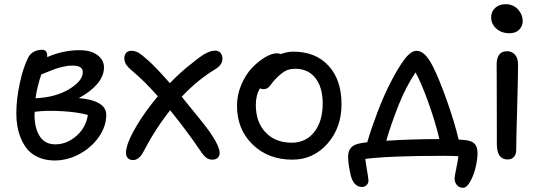

<svg xmlns="http://www.w3.org/2000/svg" viewBox="-20 -742 2559 907"><path d="M237.8 16.1Q196.3 16.1 163.8 2.2Q131.3 -11.7 111.8 -33.9Q92.3 -56.2 79.6 -86.4Q66.9 -116.7 62 -146Q57.1 -175.3 57.1 -207Q57.1 -272.9 73.5 -348.9Q89.8 -424.8 113.8 -471.2Q123 -488.8 140.6 -497.8Q158.2 -506.8 178.2 -506.8Q203.1 -506.8 203.1 -479V-472.2Q277.3 -504.9 356 -504.9Q409.7 -504.9 440.4 -481.7Q471.2 -458.5 471.2 -423.8Q471.2 -382.3 438.5 -344.5Q405.8 -306.6 352.1 -278.8Q481.9 -267.1 481.9 -199.2Q481.9 -146 447.5 -95.9Q413.1 -45.9 356.2 -14.9Q299.3 16.1 237.8 16.1ZM324.2 -432.1Q315.9 -432.1 307.9 -431.6Q299.8 -431.2 290.8 -429.2Q281.7 -427.2 275.4 -426.3Q269 -425.3 258.3 -421.9Q247.6 -418.5 242.9 -417Q238.3 -415.5 225.8 -410.6Q213.4 -405.8 210 -404.5Q206.5 -403.3 192.1 -397.2Q177.7 -391.1 174.8 -390.1Q154.3 -327.6 147.9 -277.8Q242.7 -282.2 306.9 -321Q371.1 -359.9 371.1 -400.9Q371.1 -432.1 324.2 -432.1ZM143.1 -200.2Q143.1 -137.2 167.5 -98.6Q191.9 -60.1 241.2 -60.1Q295.4 -60.1 341.1 -100.1Q386.7 -140.1 395 -199.2Q344.2 -212.9 271 -217Q197.8 -221.2 144 -213.9Q143.1 -210 143.1 -200.2Z M608.4 14.2Q588.9 14.2 579.8 -0.5Q570.8 -15.1 578.6 -44.9Q586.4 -82.5 626.5 -149.7Q666.5 -216.8 725.6 -287.1Q667 -353.5 618.7 -395Q590.8 -417.5 579.1 -432.6Q567.4 -447.8 567.4 -466.8Q567.4 -481.9 575.7 -491.9Q584 -502 600.6 -502Q619.1 -502 635 -492.4Q650.9 -482.9 681.6 -455.1Q712.9 -427.7 782.7 -349.1Q832 -400.9 882.8 -439.9Q928.2 -477.5 952.4 -490.2Q976.6 -502.9 996.6 -502.9Q1011.7 -502.9 1021.2 -492.7Q1030.8 -482.4 1030.8 -463.9Q1030.8 -435.5 995.6 -414.1Q913.6 -364.7 838.4 -285.2Q941.9 -159.2 970.7 -119.1Q1017.6 -50.8 1017.6 -20Q1017.6 -4.9 1008.3 3.7Q999 12.2 982.4 12.2Q966.8 12.2 954.1 2.7Q941.4 -6.8 924.8 -32.2Q865.7 -119.6 783.7 -221.2Q711.9 -130.4 655.8 -22Q635.3 14.2 608.4 14.2Z M1361.3 12.2Q1246.6 12.2 1173.1 -59.6Q1099.6 -131.3 1099.6 -242.2Q1099.6 -294.9 1120.6 -343.3Q1141.6 -391.6 1171.6 -422.6Q1201.7 -453.6 1233.2 -471.9Q1264.6 -490.2 1287.6 -490.2Q1296.4 -490.2 1306.6 -486.8Q1337.9 -498 1365.2 -498Q1471.2 -498 1532.2 -431.2Q1593.3 -364.3 1593.3 -250Q1593.3 -138.2 1526.6 -63Q1460 12.2 1361.3 12.2ZM1188.5 -246.1Q1188.5 -165 1234.6 -116.5Q1280.8 -67.9 1358.4 -67.9Q1424.8 -67.9 1464.6 -118.4Q1504.4 -168.9 1504.4 -252.9Q1504.4 -329.6 1470 -373.3Q1435.5 -417 1375.5 -417Q1346.7 -417 1327.9 -406.7Q1309.1 -396.5 1285.6 -373Q1276.4 -363.8 1267.3 -352.3Q1258.3 -340.8 1253.9 -335Q1249.5 -329.1 1242.2 -325Q1234.9 -320.8 1225.6 -320.8Q1214.4 -320.8 1208.5 -325.2Q1188.5 -293 1188.5 -246.1Z M2167.5 145Q2148.9 145 2138.2 132.1Q2127.4 119.1 2127.4 100.1Q2127.4 92.3 2135 55.9Q2142.6 19.5 2145.5 -3.9Q2126.5 -5.9 2077.6 -5.9Q1817.9 -5.9 1705.6 8.8Q1707.5 24.4 1711.4 48.1Q1715.3 71.8 1718 88.4Q1720.7 105 1720.7 110.8Q1720.7 123 1712.2 132.1Q1703.6 141.1 1690.4 141.1Q1647.5 141.1 1634.8 77.1Q1624.5 30.8 1624.5 -2.9Q1624.5 -55.7 1681.6 -64.9Q1685.5 -65.9 1690.7 -66.7Q1695.8 -67.4 1702.9 -68.4Q1710 -69.3 1714.8 -69.8Q1733.4 -133.8 1762.9 -211.2Q1792.5 -288.6 1820.8 -344.2Q1857.4 -416.5 1888.9 -459.2Q1920.4 -502 1947.8 -502Q1987.8 -502 2024.4 -429.2Q2053.2 -373 2090.1 -269.5Q2127 -166 2146.5 -83Q2151.9 -82.5 2162.4 -81.5Q2172.9 -80.6 2178.7 -80.1Q2208.5 -77.1 2222.2 -62.7Q2235.8 -48.3 2235.8 -19Q2235.8 9.3 2227.1 47.1Q2218.3 85 2201.7 115Q2185.1 145 2167.5 145ZM1864.7 -250Q1824.7 -148.4 1804.7 -77.1Q1928.2 -85 2055.7 -85Q2036.6 -166 2002.7 -260.3Q1968.8 -354.5 1942.9 -399.9Q1897.5 -331.5 1864.7 -250Z M2386.2 -585Q2349.1 -585 2324.7 -606.7Q2300.3 -628.4 2300.3 -660.2Q2300.3 -687.5 2319.3 -704.8Q2338.4 -722.2 2368.2 -722.2Q2404.3 -722.2 2426.8 -697.8Q2449.2 -673.3 2449.2 -641.1Q2449.2 -619.6 2433.1 -602.3Q2417 -585 2386.2 -585ZM2377.4 11.2Q2327.1 11.2 2327.1 -62Q2327.1 -180.2 2326.7 -290.3Q2326.2 -400.4 2326.2 -439.9Q2326.2 -467.8 2338.4 -483.9Q2350.6 -500 2375.5 -500Q2397.9 -500 2412.4 -484.1Q2426.8 -468.3 2427.2 -439Q2427.7 -399.4 2423.1 -234.6Q2418.5 -69.8 2418.5 -33.2Q2418.5 -13.2 2408 -1Q2397.5 11.2 2377.4 11.2Z"/></svg>

Font: Shantell Sans Normal
Style: Regular
Weight: 400
Designer: Stephen Nixon, Anya Danilova, Shantell Martin
Foundry: Arrow Type
Version: Version 1.006;[559af2be0]